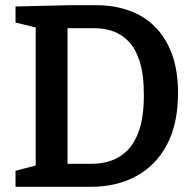

<svg xmlns="http://www.w3.org/2000/svg" viewBox="-20 -722 754 742"><path d="M350 -702Q421 -702 479.5 -681Q538 -660 580 -617.5Q622 -575 645 -511.5Q668 -448 668 -363Q668 -244 625.5 -163.5Q583 -83 507 -41.5Q431 0 330 0H40V-62L136 -87L118 -62V-637L137 -611L40 -635V-697L254 -702ZM336 -89Q373 -89 408 -100.5Q443 -112 472 -140.5Q501 -169 518.5 -221Q536 -273 536 -355Q536 -435 519.5 -485.5Q503 -536 475.5 -563.5Q448 -591 414.5 -602Q381 -613 346 -613H221L241 -633V-69L221 -89Z"/></svg>

Font: Bitter Thin SemiBold
Style: Regular
Weight: 600
Version: Version 2.002